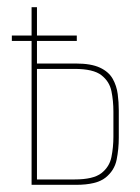

<svg xmlns="http://www.w3.org/2000/svg" viewBox="-20 -515 391 535"><path d="M68 0V-401H13V-416H68V-495H83V-416H194V-401H83V-338H192Q234 -338 258.5 -326.5Q283 -315 294 -295.5Q305 -276 308 -253Q311 -230 311 -207V-131Q311 -100 305 -70Q299 -40 274 -20Q249 0 192 0ZM83 -15H188Q240 -15 262.5 -32.5Q285 -50 290.5 -77.5Q296 -105 296 -134V-204Q296 -234 290.5 -261Q285 -288 262.5 -305.5Q240 -323 188 -323H83Z"/></svg>

Font: Alumni Sans Pinstripe
Style: Regular
Weight: 400
Designer: Robert E. Leuschke
Foundry: Robert E. Leuschke
Version: Version 1.010; ttfautohint (v1.8.4.7-5d5b)